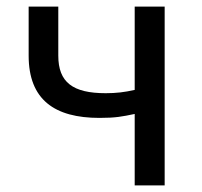

<svg xmlns="http://www.w3.org/2000/svg" viewBox="-20 -563 612 583"><path d="M67 -543V-394C67 -260 146 -205 282 -205C331 -205 351 -209 389 -217V0H480V-543H389V-290C358 -283 333 -280 301 -280C201 -280 157 -313 157 -394V-543Z"/></svg>

Font: Noto Sans KR Regular
Style: Regular
Weight: 400
Designer: Ryoko NISHIZUKA  (kana & ideographs); Paul D. Hunt (Latin, Greek & Cyrillic); Wenlong ZHANG  (bopomofo); Sandoll Communi
Foundry: Adobe Systems Incorporated
Version: Version 1.004;PS 1.004;hotconv 1.0.82;makeotf.lib2.5.63406